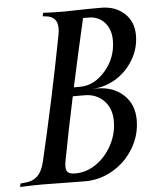

<svg xmlns="http://www.w3.org/2000/svg" viewBox="-53 -776 654 820"><g transform="rotate(-5 274.5 -366.0)"><path d="M265.6 -403.8H292Q353 -403.8 401.1 -459.5Q449.2 -515.1 449.2 -589.4Q449.2 -637.2 422.6 -666.3Q396 -695.3 354 -695.3H330.6Q297.4 -551.3 265.6 -403.8ZM308.1 -366.2H257.8Q227.1 -223.1 203.6 -98.1Q200.2 -79.6 200.2 -70.3Q200.2 -51.8 209.2 -44.4Q218.3 -37.1 238.3 -37.1H241.7Q287.1 -37.1 328.9 -65.4Q370.6 -93.8 397 -142.3Q423.3 -190.9 423.3 -246.1Q423.3 -300.3 390.9 -333.3Q358.4 -366.2 308.1 -366.2ZM166 -366.2Q195.8 -507.3 219.7 -632.3Q222.7 -648.4 222.7 -661.6Q222.7 -711.4 172.9 -716.3L159.7 -717.8L162.6 -732.4Q205.6 -730 251.5 -730Q268.6 -730 307.6 -731.2Q346.7 -732.4 410.6 -732.4Q471.7 -732.4 510.5 -696.8Q549.3 -661.1 549.3 -603Q549.3 -545.9 519.5 -496.6Q489.7 -447.3 441.2 -418.9Q392.6 -390.6 338.4 -390.6H362.8Q433.1 -390.6 477.1 -349.9Q521 -309.1 521 -242.2Q521 -176.3 486.8 -120.1Q452.6 -64 397.2 -32Q341.8 0 279.8 0Q233.9 0 180.2 -1.2Q126.5 -2.4 96.2 -2.4Q52.7 -2.4 0 0L2.9 -14.6L24.4 -16.6Q57.1 -19.5 77.1 -39.6Q97.2 -59.6 106.4 -100.1Q130.9 -203.1 166 -366.2Z"/></g></svg>

Font: Flanker
Style: Italic
Weight: 400
Italic angle: -12°
Designer: Flanker
Version: Version 2.027